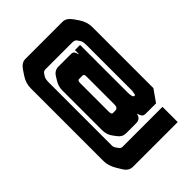

<svg xmlns="http://www.w3.org/2000/svg" viewBox="-192 -661 801 801"><g transform="rotate(-45 208.5 -260.0)"><path d="M331.1 -438.5Q331.1 -459 325.2 -467.8L317.4 -479.5Q311.5 -488.3 296.9 -488.3H138.7Q127.9 -488.3 122.1 -479.5L115.2 -468.8Q109.4 -460 109.4 -438.5V-68.4Q109.4 -58.6 114.3 -51.8L121.1 -42Q127.9 -32.2 136.7 -32.2H373V57.6H109.4Q85 57.6 70.3 33.2L56.6 10.7Q39.1 -18.6 39.1 -45.9V-476.6Q39.1 -505.9 57.6 -533.2L71.3 -553.7Q87.9 -578.1 109.4 -578.1H329.1Q350.6 -578.1 368.2 -553.7L381.8 -534.2Q401.4 -505.9 401.4 -474.6V-114.3L364.3 -61.5H303.7Q291 -61.5 286.1 -68.4Q280.3 -77.1 278.3 -85.9H276.4Q276.4 -77.1 267.6 -68.4Q260.7 -61.5 245.1 -61.5H187.5Q166 -61.5 152.3 -80.1L140.6 -95.7Q126 -115.2 126 -141.6V-377.9Q126 -400.4 139.6 -421.9L149.4 -437.5Q162.1 -458 184.6 -458H257.8Q270.5 -458 274.4 -451.2Q279.3 -443.4 279.3 -436.5H282.2V-458H312.5V-177.7Q312.5 -147.5 322.3 -147.5H327.1L331.1 -168.9ZM200.2 -344.7V-176.8Q200.2 -160.2 208 -160.2H222.7Q238.3 -160.2 238.3 -181.6V-344.7Q238.3 -360.4 230.5 -360.4H208Q200.2 -360.4 200.2 -344.7Z"/></g></svg>

Font: Vancouver Drive
Style: Bold
Weight: 700
Designer: Valery Zaveryaev
Foundry: Cyreal (www.cyreal.org)
Version: Version 1.01